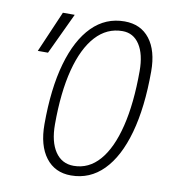

<svg xmlns="http://www.w3.org/2000/svg" viewBox="-81 -772 747 850"><g transform="rotate(10 293.0 -346.5)"><path d="M294.4 9.8Q222.2 9.8 181.2 -43.9Q140.1 -97.7 140.1 -193.4Q140.1 -353.5 172.6 -467.5Q205.1 -581.5 265.6 -642.3Q326.2 -703.1 411.1 -703.1Q483.9 -703.1 524.4 -650.9Q564.9 -598.6 564.9 -505.4Q564.9 -343.8 532.7 -228.3Q500.5 -112.8 439.9 -51.5Q379.4 9.8 294.4 9.8ZM298.8 -34.2Q366.7 -34.2 414.8 -89.4Q462.9 -144.5 488.5 -248.5Q514.2 -352.5 514.2 -498Q514.2 -573.7 486.3 -616.5Q458.5 -659.2 409.2 -659.2Q339.4 -659.2 289.3 -604.5Q239.3 -549.8 212.6 -447.3Q186 -344.7 186 -200.7Q186 -122.6 215.8 -78.4Q245.6 -34.2 298.8 -34.2ZM54.7 -507.8 134.8 -693.4H188L100.6 -507.8Z"/></g></svg>

Font: Cascadia Mono PL ExtraLight
Style: Italic
Weight: 200
Italic angle: -10°
Monospace: yes
Designer: Aaron Bell
Foundry: Saja Typeworks
Version: Version 2404.023; ttfautohint (v1.8.4)